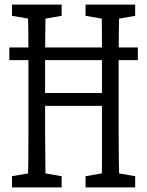

<svg xmlns="http://www.w3.org/2000/svg" viewBox="-20 -757 646 844"><path d="M102.5 66.9Q104 5.9 104.5 -55.4Q105 -116.7 105 -179.7Q105 -242.7 105 -305.2V-364.3Q105 -426.8 105 -488.8Q105 -550.8 104.5 -613.3Q104 -675.8 102.5 -736.8H180.7Q179.7 -676.8 179 -614.7Q178.2 -552.7 178.2 -490.2Q178.2 -427.7 178.2 -365.2V-327.6Q178.2 -254.4 178.2 -188Q178.2 -121.6 179.2 -58.3Q180.2 4.9 180.7 66.9ZM426.8 66.9Q428.2 5.9 428.2 -56.6Q428.2 -119.1 428.2 -186.3Q428.2 -253.4 428.2 -327.6V-365.2Q428.2 -426.3 428.2 -488.5Q428.2 -550.8 428 -613.3Q427.7 -675.8 426.8 -736.8H504.4Q503.4 -676.8 502.4 -614.7Q501.5 -552.7 501.5 -490.2Q501.5 -427.7 501.5 -364.3V-305.2Q501.5 -244.1 501.5 -181.6Q501.5 -119.1 502.4 -57.1Q503.4 4.9 504.4 66.9ZM32.7 66.9V17.6L134.3 0H148.9L251 17.6V66.9ZM32.7 -687.5V-736.8H251V-687.5L148.9 -669.9H134.3ZM356 66.9V17.6L457.5 0H473.1L574.2 17.6V66.9ZM356 -687.5V-736.8H574.2V-687.5L473.1 -669.9H457.5ZM21 -492.7V-548.3H585.9V-492.7ZM140.6 -291.5V-348.1H464.8V-291.5Z"/></svg>

Font: Scarab Serif
Style: Regular
Weight: 400
Designer: John Roberts
Foundry: Scarab
Version: 1.0